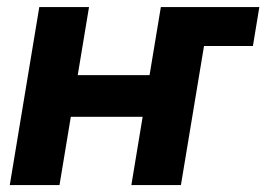

<svg xmlns="http://www.w3.org/2000/svg" viewBox="-20 -536 771 556"><path d="M237.8 -515.6 205.1 -318.4H413.1L445.8 -515.6H731L712.4 -402.8H570.8L503.9 0H360.4L393.1 -197.8H185.1L152.3 0H8.3L93.8 -515.6Z"/></svg>

Font: Inter Display
Style: Bold Italic
Weight: 700
Italic angle: -9.39999°
Designer: Rasmus Andersson
Foundry: rsms
Version: Version 4.000;git-a52131595